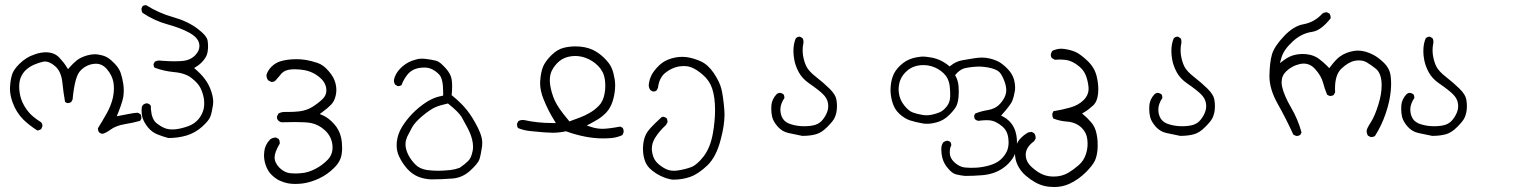

<svg xmlns="http://www.w3.org/2000/svg" viewBox="-20 -437 6040 762"><path d="M541 28.8Q541 21 536.6 15.6L526.9 10.3Q510.7 11.2 494.4 14.6Q478 18.1 443.4 24.4Q454.6 -2.9 459 -16.1Q467.8 -41 469.5 -54Q471.2 -66.9 471.2 -78.9Q471.2 -90.8 469.2 -104.5Q465.3 -129.9 458.5 -148.9Q451.7 -167 436 -183.6Q420.4 -200.2 406.7 -208.5Q393.1 -216.8 371.1 -220.2Q364.3 -221.7 356.9 -221.7Q341.8 -221.7 324.7 -216.8Q299.3 -209 285.2 -197.8Q270.5 -186 256.3 -169.9L250 -162.6L244.6 -170.9Q234.4 -188 216.3 -207.5Q195.8 -229.5 161.6 -229.5Q154.3 -229.5 143.1 -227.8Q131.8 -226.1 119.9 -221.9Q107.9 -217.8 100.3 -214.4Q92.8 -210.9 85.9 -206.5Q70.8 -197.3 56.6 -183.1Q36.1 -162.6 29.3 -145Q22 -125.5 20 -94.2Q19.5 -90.3 19.5 -85.9Q19.5 -59.1 30.3 -29.8Q44.4 9.3 73.2 38.1Q94.7 59.1 128.4 81.1Q136.2 79.6 143.1 75.7L147.9 65.4Q148.4 64 148.4 61.5Q148.4 54.2 142.6 47.9Q109.4 26.9 93.5 7.6Q77.6 -11.7 68.4 -32.7Q59.1 -53.7 56.6 -81.1Q56.2 -87.9 56.2 -93.8Q56.2 -113.3 62 -128.4Q69.8 -147.9 84.2 -160.6Q98.6 -173.3 116.7 -180.9Q134.8 -188.5 152.3 -192.4Q155.8 -192.9 159.2 -192.9Q176.8 -192.9 198.2 -174.8Q222.7 -154.3 227.5 -109.9Q231.4 -70.3 238.3 -32.2L247.1 -27.8Q247.6 -27.8 248 -27.8Q256.3 -27.8 262.7 -32.2L268.1 -42Q276.4 -130.4 296.9 -153.8Q317.4 -177.7 348.6 -183.1Q354.5 -184.1 360.4 -184.1Q385.7 -184.1 403.8 -163.1Q424.8 -139.2 430.2 -110.4Q432.1 -98.1 432.1 -85.9Q432.1 -68.4 428.2 -49.8Q420.9 -18.1 403.8 12.5Q386.7 43 368.7 71.8Q368.7 72.3 368.7 75Q368.7 77.6 369.9 81.5Q371.1 85.4 373.5 88.4Q378.9 93.3 386.2 94.2Q399.9 91.3 418.5 77.6Q440.4 61.5 475.6 55.7Q506.8 50.8 536.1 42.5L541 33.7Q541 31.2 541 28.8Z M547.9 -21Q543 -16.1 542.5 -9.5Q542 -2.9 542 2.9Q542 19.5 546.9 33.7Q553.2 51.8 568.4 69.8Q583.5 87.9 604.5 96.2Q626 105 648.4 110.8Q687 110.8 720.9 100.6Q754.9 90.3 782.2 65.9Q809.1 41.5 814.9 25.6Q820.8 9.8 825.2 -19.5Q826.2 -25.4 826.2 -32.2Q826.2 -56.2 814 -86.4Q798.3 -125.5 757.8 -160.6L750.5 -167L758.8 -172.4Q775.4 -182.1 788.6 -198.7Q801.8 -214.8 804.2 -232.9Q805.7 -242.7 805.7 -252.9Q805.7 -263.2 804.2 -274.4Q801.8 -294.9 763.2 -323.7Q723.1 -353.5 666.7 -369.1Q610.4 -384.8 560.1 -416.5Q559.6 -416.5 559.6 -416.5Q551.3 -416.5 545.9 -412.6L541.5 -403.3Q541.5 -402.3 541.5 -400.4Q541.5 -393.1 545.4 -386.2Q591.8 -355 644 -340.6Q696.3 -326.2 729.5 -308.1Q765.1 -289.1 770.5 -264.2Q771.5 -259.3 771.5 -254.4Q771.5 -234.9 754.4 -217.3Q733.9 -196.8 700.7 -194.8Q688.5 -193.8 669.9 -193.8Q651.4 -193.8 623 -195.8Q617.7 -196.8 612.8 -196.8Q602.5 -196.8 594.2 -191.9L589.4 -182.6Q589.4 -182.1 589.4 -181.6Q589.4 -173.8 593.3 -168.5Q629.9 -154.8 670.4 -150.9Q715.8 -147 741.2 -126.5Q766.6 -106.4 775.9 -87.2Q785.2 -67.9 789.1 -45.9Q790.5 -36.6 790.5 -25.9Q790.5 8.3 767.6 36.1Q751.5 55.2 725.1 64.5Q698.7 73.7 675.8 76.2Q669.4 76.7 663.6 76.7Q646.5 76.7 633.3 71.3Q616.2 64 600.6 51.3Q587.9 41 582 17.6Q580.1 7.3 578.6 -5.9Q579.1 -9.3 579.1 -11.2Q579.1 -17.6 575.7 -21.5L565.4 -26.9Q564.9 -26.9 564.5 -26.9Q554.7 -26.9 547.9 -21Z M1098.6 48.3Q1128.9 47.4 1149.9 47.4Q1192.4 47.4 1212.4 50.8Q1243.7 56.6 1269 79.6Q1294.9 103 1299.3 137.7Q1299.8 143.6 1299.8 148.4Q1299.8 177.2 1280.3 197.3Q1258.3 219.7 1231.4 233.4Q1204.1 247.6 1177.7 250Q1163.6 251.5 1152.1 251.5Q1140.6 251.5 1131.8 250.5Q1108.9 248 1089.4 229Q1069.8 209 1069.8 187.5Q1069.8 167.5 1090.3 132.8Q1090.3 131.8 1090.3 131.3Q1090.3 120.6 1085.9 114.3L1075.2 108.9Q1074.7 108.9 1074.2 108.9Q1061.5 108.9 1051.8 116.7Q1031.2 138.2 1028.8 165Q1027.8 171.9 1027.8 178.7Q1027.8 198.7 1034.2 217.3Q1042.5 242.2 1058.6 257.6Q1074.7 272.9 1090.3 280Q1106 287.1 1122.6 290.5Q1136.7 293 1151.6 293Q1166.5 293 1182.1 291Q1213.9 286.6 1247.3 270.8Q1280.8 254.9 1307.1 228Q1333 202.6 1336.4 171.4Q1337.9 159.7 1337.9 151.9Q1337.9 127.9 1333.5 108.4Q1327.1 78.6 1305.2 54.2Q1282.7 29.8 1260.7 20.5L1249 15.6L1259.3 7.8Q1281.2 -8.3 1294.4 -22Q1307.6 -35.6 1312.5 -58.6Q1314.9 -69.3 1314.9 -80.1Q1314.9 -106 1302.2 -129.9Q1295.4 -142.1 1284.7 -154.3Q1264.2 -179.2 1239.7 -187.5Q1213.9 -195.8 1194.6 -199Q1175.3 -202.1 1157.7 -202.1Q1119.6 -202.1 1091.8 -193.4Q1072.3 -187 1057.6 -172.4Q1043 -157.7 1037.6 -140.1Q1037.6 -139.6 1037.6 -138.7Q1037.6 -126.5 1044.4 -118.2L1056.6 -111.8Q1057.1 -111.8 1059.8 -111.8Q1062.5 -111.8 1066.4 -113Q1070.3 -114.3 1073.7 -117.7Q1082.5 -127 1089.1 -135.5Q1095.7 -144 1097.7 -146Q1111.3 -159.7 1136.2 -161.6Q1143.1 -162.1 1150.4 -162.1Q1169.9 -162.1 1190.9 -158.2Q1219.7 -152.3 1244.1 -133.8Q1269.5 -114.3 1274.4 -88.9Q1275.4 -83.5 1275.4 -78.1Q1275.4 -58.1 1259.3 -43Q1241.7 -26.4 1219.7 -12.7Q1197.8 1 1168.5 4.9Q1146.5 7.3 1125.5 7.3H1110.4Q1095.7 7.3 1085 13.7L1079.6 24.4Q1079.1 26.4 1079.1 27.8Q1079.1 35.6 1084.5 41.5Q1090.8 47.4 1098.6 48.3Z M1663.6 -168.9Q1678.7 -168.9 1690.4 -164.1Q1708.5 -156.7 1723.6 -140.4Q1738.8 -124 1738.8 -70.8Q1738.8 -66.9 1738.8 -57.6Q1722.2 -54.2 1711.4 -50.8Q1690.4 -43.5 1670.9 -30.8Q1641.6 -11.7 1616.7 13.9Q1591.8 39.6 1575 67.4Q1558.1 95.2 1554.7 127Q1554.2 133.3 1554.2 140.6Q1554.2 163.1 1564 184.1Q1576.7 210.9 1596.2 232.9Q1615.7 254.4 1639.6 264.2Q1663.6 273.9 1691.4 274.9Q1735.4 274.9 1776.4 271.5Q1815.4 268.1 1845.7 240.7Q1876.5 212.4 1882.3 196.3Q1888.2 178.7 1893.1 144.5Q1894 138.7 1894 130.1Q1894 121.6 1891.6 109.9Q1887.2 91.3 1876.5 69.8Q1855 27.3 1833 -0.2Q1811 -27.8 1775.9 -56.6L1772.5 -59.1Q1774.4 -79.1 1774.4 -93Q1774.4 -106.9 1773.2 -116.9Q1772 -127 1769 -134.8Q1761.7 -154.3 1739.7 -175.8Q1722.7 -193.4 1709.5 -196.3Q1691.9 -200.7 1666.5 -203.6Q1661.6 -204.1 1657.5 -204.1Q1653.3 -204.1 1647.7 -203.9Q1642.1 -203.6 1633.1 -201.4Q1624 -199.2 1614.7 -195.8Q1587.4 -185.1 1567.6 -164.1Q1547.9 -143.1 1543.5 -120.1Q1543.5 -119.1 1543.5 -117.7Q1543.5 -116.2 1543.7 -114Q1543.9 -111.8 1544.4 -109.4Q1545.9 -104.5 1548.8 -100.6L1558.6 -95.2Q1559.1 -95.2 1561.3 -95.2Q1563.5 -95.2 1567.1 -96.2Q1570.8 -97.2 1573.7 -99.1Q1580.1 -118.7 1595.7 -139.2Q1618.2 -168.9 1663.6 -168.9ZM1674.8 237.8Q1645 233.4 1627.4 214.8Q1611.3 197.8 1602.1 180.7Q1592.8 163.6 1589.8 144.5Q1589.4 140.1 1589.4 136.7Q1589.4 133.3 1589.6 129.2Q1589.8 125 1591.6 118.7Q1593.3 112.3 1595.7 106.4Q1604 89.4 1614.7 69.8Q1626 48.8 1656.7 22.9Q1687.5 -2.4 1706.8 -11Q1726.1 -19.5 1757.8 -26.4Q1780.3 -8.3 1793.2 4.6Q1806.2 17.6 1812 27.3Q1822.8 46.4 1835.2 69.8Q1847.7 93.3 1853.5 115.7Q1857.4 131.8 1857.4 145.5Q1857.4 160.2 1852.5 175.3Q1850.1 183.1 1846.7 189.9Q1843.3 196.8 1836.9 203.1Q1825.2 214.8 1804.2 229Q1785.6 235.8 1767.6 237.8Q1738.8 240.7 1718 240.7Q1697.3 240.7 1674.8 237.8Z M2441.4 65.4Q2394 74.2 2371.1 74.2Q2348.1 74.2 2324.7 66.4L2308.6 61L2323.7 53.2Q2340.3 44.4 2355 35.4Q2369.6 26.4 2383.8 12Q2397.9 -2.4 2406.7 -22.7Q2415.5 -43 2419.4 -70.8Q2421.4 -85 2421.4 -97.9Q2421.4 -110.8 2419.4 -123Q2415.5 -147.5 2408.2 -165.5Q2400.9 -184.1 2377.9 -207Q2356.9 -227.5 2332.5 -239.3Q2302.7 -252.9 2263.7 -252.9Q2240.2 -252.9 2218.3 -247.6Q2191.4 -241.2 2167.7 -217.3Q2144 -193.4 2135.3 -172.4Q2126.5 -151.4 2124 -116.2Q2123.5 -111.8 2123.5 -107.4Q2123.5 -76.2 2138.2 -41Q2154.8 0.5 2179.2 40L2186 51.3H2172.9Q2112.8 51.3 2061 39.6Q2057.6 39.1 2054.4 39.1Q2051.3 39.1 2048.3 39.6Q2042.5 40.5 2037.1 43.9L2031.7 54.7Q2031.7 55.2 2031.7 56.2Q2031.7 64.9 2036.1 71.3Q2059.6 81.1 2087.9 83.5Q2147.9 89.8 2172.4 89.8Q2200.2 89.8 2226.1 84Q2304.7 112.3 2373 112.3Q2389.6 112.3 2407.7 110.8Q2430.2 108.4 2450.2 99.1L2454.6 88.9Q2455.1 86.9 2455.1 84Q2455.1 76.2 2451.2 70.3ZM2162.1 -118.7Q2162.1 -139.6 2169.4 -155.3Q2180.7 -178.2 2199.7 -194.1Q2218.8 -210 2247.6 -213.9Q2255.4 -214.8 2262.2 -214.8Q2283.7 -214.8 2303.7 -207.5Q2331.1 -197.8 2353.5 -175.8Q2376 -152.8 2380.4 -122.6Q2382.3 -109.9 2382.3 -95.2Q2382.3 -80.6 2379.4 -65.4Q2374 -34.7 2356.2 -16.8Q2338.4 1 2319.8 11.2Q2300.3 22.5 2281.7 29.3L2239.7 44.9L2236.8 41Q2194.8 -8.8 2181.9 -37.6Q2168.9 -66.4 2163.6 -98.6Q2162.1 -108.9 2162.1 -118.7Z M2613.3 26.4Q2606.4 26.4 2602.1 31.2L2599.6 33.7Q2553.7 75.7 2544.7 94Q2535.6 112.3 2533.2 132.8Q2531.7 144 2531.7 153.6Q2531.7 163.1 2532.7 170.9Q2534.7 189 2541.5 206.1Q2548.3 223.1 2565.2 237.3Q2582 251.5 2603 261.7Q2624 272 2647.9 275.9Q2650.9 275.9 2653.3 275.9Q2688 275.9 2718.8 265.1Q2752 253.4 2787.6 219.2Q2822.8 185.5 2840.3 116.7Q2855.5 60.5 2855.5 16.6Q2855.5 6.3 2854.5 -3.4Q2850.1 -54.7 2843.3 -83Q2836.9 -110.4 2813.5 -146Q2790 -180.7 2761.2 -193.6Q2732.4 -206.5 2704.6 -210.4Q2696.3 -211.4 2689.5 -211.4Q2682.6 -211.4 2675.8 -210.9Q2662.1 -210 2646.5 -205.6Q2616.2 -196.8 2597.2 -178.7Q2573.7 -156.2 2564 -135.3Q2558.1 -122.6 2555.7 -107.9Q2554.7 -103.5 2554.7 -99.6Q2554.7 -87.9 2561.5 -79.1L2571.3 -73.7Q2571.8 -73.7 2572.3 -73.7Q2580.6 -73.7 2585.9 -78.1L2591.3 -88.4Q2596.2 -128.4 2620.1 -147.7Q2644 -167 2672.4 -172.9Q2683.6 -174.8 2694.3 -174.8Q2710 -174.8 2723.1 -169.9Q2745.1 -161.6 2770 -139.6Q2795.4 -117.7 2806.2 -86.4Q2817.9 -51.8 2817.9 0Q2817.9 43 2809.1 93.3Q2798.8 149.4 2772.9 183.1Q2746.6 217.3 2723.4 226.1Q2700.2 234.9 2671.4 239.3Q2663.1 240.7 2654.8 240.7Q2634.8 240.7 2619.1 231.9Q2597.7 220.7 2584 204.6Q2570.3 188.5 2567.4 161.1Q2566.9 157.7 2566.9 153.8Q2566.9 130.4 2580.6 108.9Q2596.7 83.5 2623 59.1L2629.4 47.9Q2629.4 47.4 2629.4 46.9Q2629.4 38.1 2625 31.2L2615.2 26.9Q2614.3 26.4 2613.3 26.4Z M3041.5 -19Q3041 -11.7 3041 -5.9Q3041 12.2 3044.4 26.4Q3048.8 45.4 3066.9 65.9Q3085 85.9 3110.4 91.1Q3135.7 96.2 3163.1 102.1Q3166 102.1 3169.4 102.1Q3193.8 102.1 3217 96.2Q3240.2 90.3 3262.7 67.4Q3286.1 44.4 3292.5 30.3Q3301.8 10.3 3301.8 -16.1Q3301.8 -28.8 3299.3 -42.5Q3295.9 -62 3272 -85.4Q3248 -108.9 3219.7 -130.9Q3189.5 -154.3 3180.2 -173.6Q3170.9 -192.9 3167 -217.3Q3165.5 -227.1 3165.5 -239.3Q3165.5 -251.5 3168.5 -266.1Q3168.9 -269 3168.9 -272Q3168.9 -279.8 3165 -285.6L3154.8 -291.5Q3154.8 -291.5 3154.3 -291.5Q3145.5 -291.5 3138.7 -285.6Q3128.9 -264.6 3128.9 -233.9Q3128.9 -217.3 3132.3 -199.7Q3136.7 -175.3 3150.4 -149.9Q3164.1 -125 3190.9 -106.4Q3230.5 -79.1 3246.3 -63.2Q3262.2 -47.4 3265.6 -29.8Q3267.1 -22 3267.1 -15.1Q3267.1 -2.9 3262.7 7.8Q3256.3 24.4 3245.1 38.1Q3232.9 53.2 3215.1 58.6Q3197.3 64 3171.4 64Q3145.5 64 3122.1 57.1Q3096.7 50.3 3086.4 33.2Q3077.1 17.6 3077.1 -2.4Q3077.1 -24.4 3093.3 -48.3Q3093.3 -48.8 3093.3 -48.8Q3093.3 -57.1 3088.9 -63.5L3079.1 -67.9Q3077.6 -68.4 3075.2 -68.4Q3067.4 -68.4 3061 -62Q3043.5 -42.5 3041.5 -19Z M3715.8 157.2Q3715.8 174.8 3720.2 190.4Q3726.1 213.9 3745.6 234.9Q3759.8 251 3773.9 254.9Q3791 259.3 3810.1 261.2Q3844.7 261.2 3878.4 258.3Q3925.8 254.4 3960.4 230.5Q3972.7 222.2 3982.9 211.4Q4001.5 191.4 4007.3 175.8Q4013.2 160.2 4015.6 138.7Q4016.1 132.8 4016.1 126Q4016.1 110.4 4012.9 95.9Q4009.8 81.5 4004.9 71.3Q3997.6 55.7 3984.9 43Q3974.6 32.7 3961.4 25.9L3953.1 22Q3975.1 -2.9 3984.6 -15.9Q3994.1 -28.8 3997.1 -35.6Q4003.4 -50.8 4007.3 -73.7Q4008.8 -81.5 4008.8 -89.8Q4008.8 -105 4004.4 -121.1Q3997.6 -145.5 3976.6 -166Q3955.6 -187 3937 -195.3Q3906.7 -208.5 3876.5 -208.5Q3855.5 -208.5 3798.8 -197.8Q3774.4 -193.4 3753.4 -176.8L3749 -173.3Q3738.3 -182.1 3731.9 -186Q3701.7 -207 3658.2 -211.4Q3651.4 -212.4 3646 -212.4Q3640.6 -212.4 3636.5 -212.2Q3632.3 -211.9 3627 -210.9Q3586.4 -206.1 3559.1 -182.6Q3539.1 -166 3528.6 -146Q3518.1 -126 3515.1 -96.7Q3514.2 -89.4 3514.2 -81.5Q3514.2 -59.1 3520.5 -35.2Q3528.8 -3.9 3549.6 14.9Q3570.3 33.7 3590.8 40.5Q3611.3 47.4 3638.7 52.2Q3648.4 54.2 3655.5 54.2Q3662.6 54.2 3665.5 54.2Q3679.7 53.2 3694.8 49.3Q3724.6 42 3747.3 19.3Q3770 -3.4 3776.4 -18.1Q3782.7 -33.2 3784.2 -52.7Q3785.2 -63 3785.2 -73.7Q3785.2 -84.5 3784.2 -95.2Q3782.7 -116.2 3772.9 -134.3L3770.5 -138.7Q3775.9 -145 3778.3 -147.5Q3794.4 -163.6 3811.8 -167Q3829.1 -170.4 3843.3 -171.6Q3857.4 -172.9 3864.3 -172.9Q3881.3 -172.9 3900.9 -169.4Q3933.6 -163.1 3946.3 -150.9Q3957 -139.6 3966.3 -114.7Q3973.6 -95.2 3973.6 -79.1Q3973.6 -52.2 3948.7 -24.9Q3930.7 -4.9 3899.9 0Q3874.5 3.9 3850.1 13.7L3846.2 22.5Q3846.2 22.9 3846.2 23.9Q3846.2 32.2 3850.1 36.6Q3855.5 41.5 3862.3 42.5Q3881.8 40 3896.7 40Q3911.6 40 3920.4 43Q3938 48.3 3958 64.9Q3978.5 82 3981.9 112.8Q3982.9 120.6 3982.9 127.4Q3982.9 147.9 3976.1 163.1Q3966.8 183.1 3950 197.5Q3933.1 211.9 3906.2 219.5Q3879.4 227.1 3854 228.5Q3843.3 229 3832 229Q3820.8 229 3812 228Q3803.2 227.1 3796.9 225.1Q3779.3 218.8 3764.9 204.3Q3750.5 189.9 3749.5 170.9Q3749.5 168.5 3749.5 166Q3749.5 149.4 3755.4 140.1Q3755.4 139.6 3755.4 137.5Q3755.4 135.3 3754.4 132.1Q3753.4 128.9 3751.5 126L3742.2 121.6Q3741.7 121.6 3741.7 121.6Q3731 121.6 3722.7 128.9Q3717.8 136.7 3716.3 145.5Q3715.8 151.4 3715.8 157.2ZM3656.7 20.5Q3649.9 20.5 3643.1 19.5Q3617.2 15.1 3602.5 9.3Q3586.4 3.4 3568.6 -18.8Q3550.8 -41 3547.4 -68.4Q3546.4 -76.2 3546.4 -80.3Q3546.4 -84.5 3546.6 -89.4Q3546.9 -94.2 3548.3 -102.1Q3553.7 -133.3 3580.1 -156.2Q3606 -178.7 3645.5 -178.7Q3661.6 -178.7 3676.3 -174.3Q3705.6 -165.5 3725.1 -146Q3734.9 -136.7 3740.2 -126Q3747.6 -110.4 3749.3 -93.8Q3751 -77.1 3751 -67.4Q3751 -57.6 3751 -53.7Q3750.5 -31.7 3737.8 -15.1Q3724.6 2 3709 8.8Q3679.7 20.5 3656.7 20.5Z M4164.1 305.2Q4196.8 305.2 4224.1 292.5Q4260.3 275.9 4290.5 245.6Q4316.4 219.2 4325 201.4Q4333.5 183.6 4335.9 155.8Q4336.4 147.5 4336.4 140.1Q4336.4 132.8 4335.9 122.3Q4335.4 111.8 4332.5 96.7Q4327.1 66.9 4310.5 48.3Q4293 28.8 4282.7 20.5L4274.4 13.7L4283.2 8.3Q4299.3 -1 4317.9 -18.1Q4335 -33.7 4337.9 -64.9Q4338.9 -73.7 4338.9 -82Q4338.9 -107.4 4332.5 -133.8Q4324.2 -168.9 4295.9 -195.6Q4267.6 -222.2 4249 -230.5Q4230.5 -238.8 4204.1 -242.7Q4198.2 -243.7 4192.4 -243.7Q4174.3 -243.7 4155.8 -234.9L4150.9 -223.6Q4150.4 -221.7 4150.4 -219.2Q4150.4 -211.4 4155.3 -206.1L4166.5 -199.7Q4177.7 -200.7 4183.3 -200.7Q4189 -200.7 4195.3 -200.4Q4201.7 -200.2 4210.7 -199Q4219.7 -197.8 4228.5 -194.3Q4247.1 -187 4264.6 -171.9Q4282.7 -156.7 4290.5 -134.8Q4298.3 -112.8 4300.3 -88.9Q4300.3 -86.4 4300.3 -83.3Q4300.3 -80.1 4299.6 -75Q4298.8 -69.8 4296.4 -63.5Q4291.5 -50.8 4280.8 -40Q4260.3 -19.5 4227.5 -10.3Q4194.8 -1 4160.6 4.4L4156.7 13.7Q4156.2 15.6 4156.2 17.6Q4156.2 26.4 4160.2 33.2Q4185.5 43.5 4213.4 45.4Q4250.5 47.9 4273.9 71.3Q4292.5 89.8 4295.4 117.2Q4296.4 125.5 4296.4 133.3Q4296.4 154.3 4290 173.8Q4281.7 200.7 4261.2 218.3Q4241.7 235.4 4220.2 248.5Q4194.3 263.7 4162.1 263.7Q4140.1 263.7 4121.6 256.8Q4099.6 248.5 4075.7 227.1Q4050.8 205.1 4050.8 176.8Q4050.8 147.5 4084.5 123L4090.3 112.3Q4090.3 111.8 4090.3 111.3Q4090.3 100.6 4085 92.3L4074.7 86.4L4061 88.4Q4043 98.1 4027.3 115.5Q4011.7 132.8 4008.8 161.1Q4008.3 167 4008.3 173.8Q4008.3 194.8 4017.6 215.8Q4029.3 241.7 4051.3 260.3Q4088.4 292 4124 300.8Q4142.6 305.2 4164.1 305.2Z M4541.5 -19Q4541 -11.7 4541 -5.9Q4541 12.2 4544.4 26.4Q4548.8 45.4 4566.9 65.9Q4585 85.9 4610.4 91.1Q4635.7 96.2 4663.1 102.1Q4666 102.1 4669.4 102.1Q4693.8 102.1 4717 96.2Q4740.2 90.3 4762.7 67.4Q4786.1 44.4 4792.5 30.3Q4801.8 10.3 4801.8 -16.1Q4801.8 -28.8 4799.3 -42.5Q4795.9 -62 4772 -85.4Q4748 -108.9 4719.7 -130.9Q4689.5 -154.3 4680.2 -173.6Q4670.9 -192.9 4667 -217.3Q4665.5 -227.1 4665.5 -239.3Q4665.5 -251.5 4668.5 -266.1Q4668.9 -269 4668.9 -272Q4668.9 -279.8 4665 -285.6L4654.8 -291.5Q4654.8 -291.5 4654.3 -291.5Q4645.5 -291.5 4638.7 -285.6Q4628.9 -264.6 4628.9 -233.9Q4628.9 -217.3 4632.3 -199.7Q4636.7 -175.3 4650.4 -149.9Q4664.1 -125 4690.9 -106.4Q4730.5 -79.1 4746.3 -63.2Q4762.2 -47.4 4765.6 -29.8Q4767.1 -22 4767.1 -15.1Q4767.1 -2.9 4762.7 7.8Q4756.3 24.4 4745.1 38.1Q4732.9 53.2 4715.1 58.6Q4697.3 64 4671.4 64Q4645.5 64 4622.1 57.1Q4596.7 50.3 4586.4 33.2Q4577.1 17.6 4577.1 -2.4Q4577.1 -24.4 4593.3 -48.3Q4593.3 -48.8 4593.3 -48.8Q4593.3 -57.1 4588.9 -63.5L4579.1 -67.9Q4577.6 -68.4 4575.2 -68.4Q4567.4 -68.4 4561 -62Q4543.5 -42.5 4541.5 -19Z M5421.4 106.9Q5431.2 106.9 5437 102.5Q5462.4 62.5 5478 17.6Q5501 -47.9 5501 -105.5Q5501 -121.6 5499 -136.2Q5495.1 -165.5 5473.4 -186.8Q5451.7 -208 5431.6 -218.8Q5398.9 -236.3 5368.2 -236.3Q5362.3 -236.3 5356.4 -235.4Q5339.8 -232.9 5325.4 -227.5Q5311 -222.2 5297.4 -212.4Q5283.2 -202.6 5260.7 -173.3L5255.4 -166.5Q5247.6 -174.8 5245.1 -177.2Q5232.9 -189.5 5214.4 -203.6Q5188.5 -222.7 5148.9 -222.7Q5134.8 -222.7 5121.1 -219.7Q5097.7 -214.8 5076.7 -199.2L5059.6 -186.5L5065.4 -207Q5073.7 -238.3 5109.4 -271.5Q5145 -304.7 5187 -310.5Q5222.7 -315.4 5261.2 -364.7Q5261.2 -365.2 5261.2 -365.7Q5261.2 -375 5256.8 -382.8L5246.1 -388.2Q5245.6 -388.2 5243.7 -388.2Q5241.7 -388.2 5239.3 -387.7Q5233.4 -386.7 5228.5 -383.3Q5196.8 -348.6 5153.3 -340.8Q5114.3 -334 5075.9 -293.5Q5037.6 -252.9 5028.3 -221.7Q5019 -189.5 5018.1 -136.7Q5018.1 -135.3 5018.1 -133.8Q5018.1 -83 5051.5 -23.7Q5085 35.6 5112.8 97.2L5123 102.1Q5125 102.5 5126.5 102.5Q5135.3 102.5 5140.6 97.7L5145.5 88.9Q5131.8 37.6 5104 -10Q5076.2 -57.6 5068.4 -92.8Q5066.4 -102.1 5066.4 -110.8Q5066.4 -136.2 5084.5 -153.8Q5106.9 -175.8 5139.6 -183.1Q5147 -184.6 5154.3 -184.6Q5180.2 -184.6 5199.7 -162.6Q5223.6 -136.2 5231 -108.4Q5237.3 -84 5247.1 -61L5256.8 -56.2Q5257.3 -56.2 5258.1 -56.2Q5258.8 -56.2 5260 -56.2Q5261.2 -56.2 5262.5 -56.4Q5263.7 -56.6 5264.9 -56.9Q5266.1 -57.1 5267.3 -57.4Q5268.6 -57.6 5269.5 -58.1Q5271.5 -59.1 5273.4 -60.5L5278.8 -70.8Q5278.3 -78.6 5278.3 -85.4Q5278.3 -140.1 5303.2 -164.1Q5330.6 -190.4 5356.9 -195.8Q5365.7 -197.3 5373.5 -197.3Q5390.6 -197.3 5404.3 -189.5Q5422.4 -178.7 5440.4 -164.1Q5463.4 -145.5 5463.4 -98.1Q5463.4 -63.5 5450.7 -22.9Q5436.5 23.4 5420.7 47.9Q5404.8 72.3 5403.8 81.5Q5403.8 92.8 5409.2 101.6L5419.9 106.9Q5420.4 106.9 5421.4 106.9Z M5541.5 -19Q5541 -11.7 5541 -5.9Q5541 12.2 5544.4 26.4Q5548.8 45.4 5566.9 65.9Q5585 85.9 5610.4 91.1Q5635.7 96.2 5663.1 102.1Q5666 102.1 5669.4 102.1Q5693.8 102.1 5717 96.2Q5740.2 90.3 5762.7 67.4Q5786.1 44.4 5792.5 30.3Q5801.8 10.3 5801.8 -16.1Q5801.8 -28.8 5799.3 -42.5Q5795.9 -62 5772 -85.4Q5748 -108.9 5719.7 -130.9Q5689.5 -154.3 5680.2 -173.6Q5670.9 -192.9 5667 -217.3Q5665.5 -227.1 5665.5 -239.3Q5665.5 -251.5 5668.5 -266.1Q5668.9 -269 5668.9 -272Q5668.9 -279.8 5665 -285.6L5654.8 -291.5Q5654.8 -291.5 5654.3 -291.5Q5645.5 -291.5 5638.7 -285.6Q5628.9 -264.6 5628.9 -233.9Q5628.9 -217.3 5632.3 -199.7Q5636.7 -175.3 5650.4 -149.9Q5664.1 -125 5690.9 -106.4Q5730.5 -79.1 5746.3 -63.2Q5762.2 -47.4 5765.6 -29.8Q5767.1 -22 5767.1 -15.1Q5767.1 -2.9 5762.7 7.8Q5756.3 24.4 5745.1 38.1Q5732.9 53.2 5715.1 58.6Q5697.3 64 5671.4 64Q5645.5 64 5622.1 57.1Q5596.7 50.3 5586.4 33.2Q5577.1 17.6 5577.1 -2.4Q5577.1 -24.4 5593.3 -48.3Q5593.3 -48.8 5593.3 -48.8Q5593.3 -57.1 5588.9 -63.5L5579.1 -67.9Q5577.6 -68.4 5575.2 -68.4Q5567.4 -68.4 5561 -62Q5543.5 -42.5 5541.5 -19Z"/></svg>

Font: Bakudai
Style: ExtraLight
Weight: 200
Version: Version 1.48